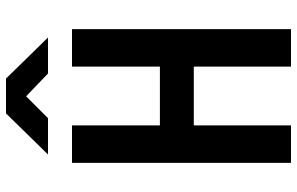

<svg xmlns="http://www.w3.org/2000/svg" viewBox="-195 -795 990 640"><g transform="rotate(-90 300.0 -475.0)"><path d="M226 -810 299 -883 375 -810H495L358 -950H242L105 -810ZM202 0V-324H398V0H523V-730H398V-437H202V-730H77V0Z"/></g></svg>

Font: Tekne LDO
Style: Bold
Weight: 700
Monospace: yes
Designer: Alessio Laiso, Mario Rullo, Paolo Rosset
Foundry: Alessio Laiso
Version: Version 1.000;hotconv 1.0.109;makeotfexe 2.5.65596